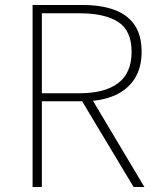

<svg xmlns="http://www.w3.org/2000/svg" viewBox="-20 -746 629 766"><path d="M110 0V-726H311Q383 -726 435.5 -707Q488 -688 516.5 -647Q545 -606 545 -539Q545 -475 516.5 -431Q488 -387 435.5 -364.5Q383 -342 311 -342H147V0ZM147 -374H298Q398 -374 451.5 -414.5Q505 -455 505 -539Q505 -624 451.5 -658.5Q398 -693 298 -693H147ZM513 0 301 -353 343 -357 556 0Z"/></svg>

Font: Noto Sans KR Thin
Style: Regular
Weight: 100
Designer: Ryoko NISHIZUKA 西塚涼子 (kana, bopomofo & ideographs); Paul D. Hunt (Latin, Greek & Cyrillic); Sandoll Communications 산돌커뮤니
Foundry: Adobe
Version: Version 2.004-H2;hotconv 1.0.118;makeotfexe 2.5.65603